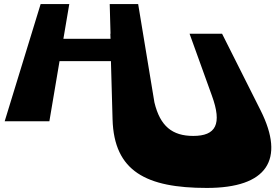

<svg xmlns="http://www.w3.org/2000/svg" viewBox="-20 -597 1355 945"><path d="M273 -296H526L534 -10C541 247 701 328 998 328C1295 328 1384 189 1263 -53L1073 -431H913L1023 -126C1074 14 1043 72 931 72C828 72 768 24 740 -93L660 -577H520L524 -431H523L524 -406H292L321 -577H180L3 0H223Z"/></svg>

Font: Hussar Milosc
Style: Bold
Weight: 700
Foundry: Cannot Into Space Fonts
Version: Version 1.02